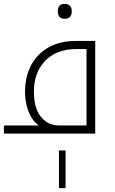

<svg xmlns="http://www.w3.org/2000/svg" viewBox="-30 -689 595 990"><path d="M-5 0Q-10 0 -10 -5V-38Q-10 -42 -5 -42H170Q146 -59 130 -87Q114 -115 106.5 -149Q99 -183 99 -214Q99 -294 131 -353.5Q163 -413 222 -445.5Q281 -478 361 -478H461V0ZM274 -42H416V-436H364Q262 -436 203.5 -376Q145 -316 145 -217Q145 -130 181.5 -86Q218 -42 274 -42ZM304 -592Q268 -592 268 -631Q268 -669 304 -669Q319 -669 329.5 -660Q340 -651 340 -631Q340 -611 330 -601.5Q320 -592 304 -592ZM274 87H308V281H274Z"/></svg>

Font: Noto Kufi Arabic ExtraLight
Style: Regular
Weight: 200
Designer: Monotype Design Team, David Williams, Khaled Hosny
Foundry: Google LLC
Version: Version 2.109; ttfautohint (v1.8.4.7-5d5b)